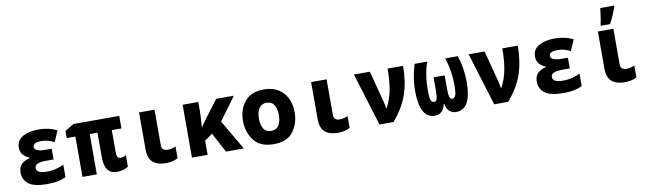

<svg xmlns="http://www.w3.org/2000/svg" viewBox="-42 -1377 6685 1978"><g transform="rotate(-10 3300.0 -388.0)"><path d="M528 -28V-159Q491 -140 446.5 -128.5Q402 -117 350 -117Q290 -117 265.5 -133Q241 -149 241 -173Q241 -199 268 -214Q295 -229 367 -229H439V-341H377Q259 -341 259 -392Q259 -437 346 -437Q387 -437 417.5 -428Q448 -419 481 -402L531 -518Q443 -560 338 -560Q239 -560 173 -523.5Q107 -487 107 -412Q107 -363 135.5 -332.5Q164 -302 200 -290V-285Q151 -276 115.5 -244.5Q80 -213 80 -153Q80 -79 137.5 -34.5Q195 10 331 10Q396 10 442.5 0.5Q489 -9 528 -28Z M1180 -23V-144Q1153 -126 1122 -126Q1082 -126 1082 -179V-422H1183V-553H704L611 -497V-422H701V0H851V-422H932V-164Q932 11 1061 11Q1099 11 1130 1Q1161 -9 1180 -23Z M1699 -19V-143Q1676 -133 1657 -128Q1638 -123 1615 -123Q1587 -123 1569.5 -136Q1552 -149 1552 -183V-553H1390V-172Q1390 -70 1439 -30Q1488 10 1571 10Q1647 10 1699 -19Z M2010 0V-147L2092 -207L2202 0H2389L2206 -313L2382 -553H2197L2075 -392Q2054 -364 2037 -340.5Q2020 -317 2004 -293H2001Q2004 -330 2007 -377.5Q2010 -425 2010 -463V-553H1846V0Z M2969 -275Q2969 -406 2896 -484.5Q2823 -563 2697 -563Q2562 -563 2495.5 -481Q2429 -399 2429 -280Q2429 -164 2494 -77Q2559 10 2701 10Q2845 10 2907 -76.5Q2969 -163 2969 -275ZM2595 -276Q2595 -343 2621 -383Q2647 -423 2700 -423Q2754 -423 2779 -383Q2804 -343 2804 -277Q2804 -212 2779 -170.5Q2754 -129 2699 -129Q2645 -129 2620 -169Q2595 -209 2595 -276Z M3499 -19V-143Q3476 -133 3457 -128Q3438 -123 3415 -123Q3387 -123 3369.5 -136Q3352 -149 3352 -183V-553H3190V-172Q3190 -70 3239 -30Q3288 10 3371 10Q3447 10 3499 -19Z M3954 0Q4064 -127 4108 -258.5Q4152 -390 4152 -553H3990Q3990 -421 3971 -325.5Q3952 -230 3909 -153H3905Q3902 -167 3899 -184.5Q3896 -202 3892 -219L3805 -553H3638L3808 0Z M4497 -95H4501Q4522 10 4610 10Q4769 10 4769 -278Q4769 -417 4725 -553H4592Q4617 -484 4628 -409.5Q4639 -335 4639 -262Q4639 -192 4628.5 -162Q4618 -132 4593 -132Q4572 -132 4564.5 -158Q4557 -184 4557 -249V-382H4441V-249Q4441 -184 4433 -158Q4425 -132 4404 -132Q4378 -132 4368.5 -161.5Q4359 -191 4359 -256Q4359 -426 4405 -553H4273Q4250 -479 4239.5 -411.5Q4229 -344 4229 -278Q4229 10 4388 10Q4474 10 4497 -95Z M5154 0Q5264 -127 5308 -258.5Q5352 -390 5352 -553H5190Q5190 -421 5171 -325.5Q5152 -230 5109 -153H5105Q5102 -167 5099 -184.5Q5096 -202 5092 -219L5005 -553H4838L5008 0Z M5928 -28V-159Q5891 -140 5846.5 -128.5Q5802 -117 5750 -117Q5690 -117 5665.5 -133Q5641 -149 5641 -173Q5641 -199 5668 -214Q5695 -229 5767 -229H5839V-341H5777Q5659 -341 5659 -392Q5659 -437 5746 -437Q5787 -437 5817.5 -428Q5848 -419 5881 -402L5931 -518Q5843 -560 5738 -560Q5639 -560 5573 -523.5Q5507 -487 5507 -412Q5507 -363 5535.5 -332.5Q5564 -302 5600 -290V-285Q5551 -276 5515.5 -244.5Q5480 -213 5480 -153Q5480 -79 5537.5 -34.5Q5595 10 5731 10Q5796 10 5842.5 0.5Q5889 -9 5928 -28Z M6326 -606Q6351 -650 6368.5 -692.5Q6386 -735 6401 -775V-787H6256Q6252 -755 6245 -703Q6238 -651 6230 -621V-606ZM6499 -19V-143Q6476 -133 6457 -128Q6438 -123 6415 -123Q6387 -123 6369.5 -136Q6352 -149 6352 -183V-553H6190V-172Q6190 -70 6239 -30Q6288 10 6371 10Q6447 10 6499 -19Z"/></g></svg>

Font: Noto Sans Mono UI ExtraBold
Style: Regular
Weight: 800
Designer: Monotype Design team
Foundry: Monotype Imaging Inc.
Version: 1.000